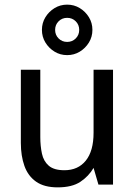

<svg xmlns="http://www.w3.org/2000/svg" viewBox="-20 -797 580 829"><path d="M229 12Q171 12 136 -12.5Q101 -37 85.5 -80.5Q70 -124 70 -180V-496H154V-205Q154 -167 161 -134Q168 -101 190.5 -81.5Q213 -62 258 -62Q317 -62 350.5 -103.5Q384 -145 384 -224V-496H468V0H405L384 -72Q363 -36 327 -12Q291 12 229 12ZM270 -559Q240 -559 215.5 -574Q191 -589 176 -613.5Q161 -638 161 -668Q161 -698 176 -722.5Q191 -747 215.5 -762Q240 -777 270 -777Q300 -777 324.5 -762Q349 -747 364 -722.5Q379 -698 379 -668Q379 -638 364 -613.5Q349 -589 324.5 -574Q300 -559 270 -559ZM270 -616Q292 -616 307 -631Q322 -646 322 -668Q322 -690 307 -705Q292 -720 270 -720Q248 -720 233 -705Q218 -690 218 -668Q218 -646 233 -631Q248 -616 270 -616Z"/></svg>

Font: Atkinson Hyperlegible Next
Style: Regular
Weight: 400
Designer: Elliott Scott, Megan Eiswerth, Linus Boman, Theodore Petrosky, Letters from Sweden
Foundry: Applied Design Works, Letters from Sweden
Version: Version 2.001